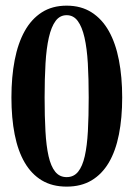

<svg xmlns="http://www.w3.org/2000/svg" viewBox="-20 -659 502 689"><path d="M418.5 -309.1Q418.5 -235.4 406.7 -176.3Q395 -117.2 370.6 -75.7Q346.2 -34.2 308.6 -11.7Q271 10.7 219.2 10.7Q167.5 10.7 130.1 -11.7Q92.8 -34.2 68.6 -75.7Q44.4 -117.2 32.7 -176.3Q21 -235.4 21 -309.1Q21 -382.8 32.7 -443.4Q44.4 -503.9 68.6 -547.4Q92.8 -590.8 130.1 -614.7Q167.5 -638.7 219.2 -638.7Q271 -638.7 308.6 -614.7Q346.2 -590.8 370.6 -547.4Q395 -503.9 406.7 -443.4Q418.5 -382.8 418.5 -309.1ZM298.3 -309.1Q298.3 -377 295.2 -431.4Q292 -485.8 283.2 -524.4Q274.4 -563 259 -583.7Q243.7 -604.5 219.2 -604.5Q194.8 -604.5 179.4 -583.7Q164.1 -563 155.3 -524.4Q146.5 -485.8 143.3 -431.4Q140.1 -377 140.1 -309.1Q140.1 -241.2 143.1 -188.2Q146 -135.3 154.3 -98.6Q162.6 -62 178.2 -42.7Q193.8 -23.4 219.2 -23.4Q244.6 -23.4 260.3 -42.7Q275.9 -62 284.2 -98.6Q292.5 -135.3 295.4 -188.2Q298.3 -241.2 298.3 -309.1Z"/></svg>

Font: Arian Grqi
Style: Italic
Weight: 400
Italic angle: -15°
Designer: Ruben Hakobyan (Tarumian)
Foundry: Ruben Hakobyan (Tarumian)
Version: Version 1.002